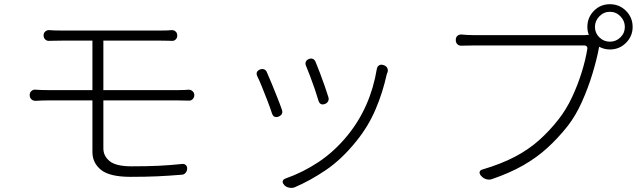

<svg xmlns="http://www.w3.org/2000/svg" viewBox="-20 -837 3040 912"><path d="M121 -386Q121 -397 129 -404.5Q137 -412 149 -411Q163 -410 176.5 -409.5Q190 -409 206 -409H419V-644H273Q248 -644 237.5 -643.5Q227 -643 213 -643Q203 -642 195 -649.5Q187 -657 187 -669Q187 -680 194.5 -687Q202 -694 213 -694Q227 -693 237.5 -692.5Q248 -692 273 -692Q289 -692 324.5 -692Q360 -692 408 -692Q456 -692 508 -692Q560 -692 607.5 -692Q655 -692 691.5 -692Q728 -692 744 -692Q764 -692 775 -692.5Q786 -693 796 -694Q807 -694 814.5 -687Q822 -680 822 -668Q822 -657 814.5 -649.5Q807 -642 796 -643Q786 -643 778 -643.5Q770 -644 744 -644H471V-409H828Q843 -409 854.5 -409.5Q866 -410 876 -411Q887 -411 895 -403.5Q903 -396 903 -385Q903 -374 895 -366Q887 -358 876 -359Q865 -359 854 -359.5Q843 -360 829 -360H471V-132Q471 -96 501 -71.5Q531 -47 605 -47Q679 -47 732 -49.5Q785 -52 844 -58Q855 -60 862.5 -53Q870 -46 869 -35V-34Q868 -23 860.5 -15Q853 -7 842 -7Q782 -2 727.5 0.5Q673 3 600 3Q501 3 460 -30Q419 -63 419 -115V-360H206Q190 -360 176.5 -359.5Q163 -359 149 -358Q137 -358 129 -365.5Q121 -373 121 -386Z M1448 -557Q1458 -561 1466.5 -557Q1475 -553 1479 -543Q1489 -519 1500.5 -488.5Q1512 -458 1522.5 -428Q1533 -398 1540 -375Q1543 -365 1538.5 -356Q1534 -347 1523 -343Q1501 -335 1493 -358Q1486 -382 1475.5 -413Q1465 -444 1453.5 -474Q1442 -504 1433 -526Q1429 -536 1433 -544.5Q1437 -553 1448 -557ZM1804 -527Q1815 -523 1819.5 -514Q1824 -505 1821 -494Q1820 -491 1819.5 -491Q1819 -491 1817 -484Q1798 -397 1763.5 -316.5Q1729 -236 1673 -167Q1604 -81 1529 -30Q1454 21 1379 53Q1368 57 1354 54.5Q1340 52 1331 43L1329 40Q1321 32 1323 23.5Q1325 15 1336 11Q1419 -18 1494 -68Q1569 -118 1631 -194Q1740 -328 1770 -510Q1772 -521 1780.5 -526.5Q1789 -532 1801 -528ZM1215 -507Q1225 -511 1234.5 -507.5Q1244 -504 1248 -493Q1258 -471 1271 -439Q1284 -407 1297 -374.5Q1310 -342 1319 -316Q1327 -293 1303 -283Q1280 -275 1272 -298Q1263 -326 1250 -359.5Q1237 -393 1224.5 -424Q1212 -455 1202 -475Q1192 -497 1215 -507Z M2806 -709Q2806 -680 2827 -659.5Q2848 -639 2877 -639Q2906 -639 2927 -659.5Q2948 -680 2948 -709Q2948 -738 2927 -759.5Q2906 -781 2877 -781Q2848 -781 2827 -759.5Q2806 -738 2806 -709ZM2770 -709Q2770 -754 2801 -785.5Q2832 -817 2877 -817Q2922 -817 2953.5 -785.5Q2985 -754 2985 -709Q2985 -665 2953.5 -633.5Q2922 -602 2877 -602Q2850 -602 2826 -615L2825 -610Q2815 -556 2794.5 -488Q2774 -420 2744.5 -354Q2715 -288 2677 -239Q2631 -181 2580 -134.5Q2529 -88 2465 -51.5Q2401 -15 2316 14Q2305 18 2291 14.5Q2277 11 2268 1L2264 -3Q2256 -13 2258.5 -21Q2261 -29 2272 -32Q2360 -58 2425 -92Q2490 -126 2540 -170.5Q2590 -215 2633 -270Q2670 -317 2697.5 -376Q2725 -435 2743.5 -495Q2762 -555 2770 -606Q2771 -612 2767 -616.5Q2763 -621 2757 -621Q2734 -621 2689.5 -621Q2645 -621 2590 -621Q2535 -621 2477.5 -621Q2420 -621 2369 -621Q2318 -621 2281.5 -621Q2245 -621 2233 -621Q2210 -621 2197.5 -620.5Q2185 -620 2173 -620Q2161 -619 2153 -626.5Q2145 -634 2145 -646V-648Q2145 -660 2153 -667Q2161 -674 2173 -673Q2187 -672 2199.5 -671Q2212 -670 2234 -670Q2246 -670 2286 -670Q2326 -670 2382 -670Q2438 -670 2499 -670Q2560 -670 2615.5 -670Q2671 -670 2709.5 -670Q2748 -670 2758 -670L2765 -671H2777Q2770 -689 2770 -709Z"/></svg>

Font: Chiron GoRound TC L
Style: Regular
Weight: 300
Designer: Ryoko NISHIZUKA 西塚涼子 (kana, bopomofo & ideographs); Paul D. Hunt (Latin, Greek & Cyrillic); Sandoll Communications 산돌커뮤니
Foundry: Adobe
Version: Version 1.000;hotconv 1.1.1;makeotfexe 2.6.0